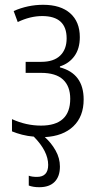

<svg xmlns="http://www.w3.org/2000/svg" viewBox="-20 -562 408 801"><path d="M181 126Q181 69 121 8Q96 6 72.5 0Q49 -6 30 -14V-65Q89 -38 151 -38Q273 -38 273 -150Q273 -202 243 -230Q213 -258 151 -258H87V-304H152Q204 -304 231 -330Q258 -356 258 -402Q258 -495 156 -495Q106 -495 54 -470L37 -516Q96 -542 160 -542Q233 -542 273 -506.5Q313 -471 313 -407Q313 -359 290.5 -328Q268 -297 230 -285V-281Q329 -255 329 -147Q329 -76 286 -35Q243 6 167 10Q194 34 212 66Q230 98 230 133Q230 174 208 196.5Q186 219 144 219Q118 219 100 212V171Q113 176 134 176Q181 176 181 126Z"/></svg>

Font: Noto Sans Condensed Light
Style: Regular
Weight: 300
Width: 3
Designer: Monotype Design Team
Foundry: Monotype Imaging Inc.
Version: Version 2.013; ttfautohint (v1.8.4.7-5d5b)